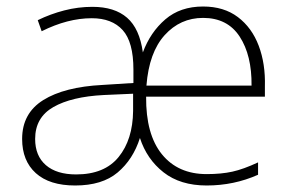

<svg xmlns="http://www.w3.org/2000/svg" viewBox="-20 -560 893 590"><path d="M604 -540Q668 -540 711 -507.5Q754 -475 775 -419.5Q796 -364 794 -294V-263H429Q428 -147 477.5 -86Q527 -25 615 -25Q660 -25 694 -32.5Q728 -40 773 -61V-23Q699 10 615 10Q534 10 482.5 -30.5Q431 -71 410 -136Q389 -70 341.5 -30Q294 10 211 10Q132 10 90 -28Q48 -66 48 -133Q48 -212 113 -252.5Q178 -293 295 -299L390 -305V-346Q390 -431 357 -467.5Q324 -504 262 -504Q188 -504 108 -464L96 -498Q135 -517 177.5 -528Q220 -539 264 -539Q332 -539 370.5 -505.5Q409 -472 419 -399Q442 -461 488 -500.5Q534 -540 604 -540ZM604 -505Q534 -505 486 -452Q438 -399 430 -297H753Q754 -390 716.5 -447.5Q679 -505 604 -505ZM299 -268Q200 -263 144 -231Q88 -199 88 -133Q88 -81 121 -52.5Q154 -24 214 -24Q301 -24 344.5 -77.5Q388 -131 389 -219V-272Z"/></svg>

Font: Noto Sans Lao UI ExtLt
Style: Regular
Weight: 200
Designer: Monotype Design Team
Foundry: Monotype Imaging Inc.
Version: Version 2.000; ttfautohint (v1.8.4.7-5d5b)